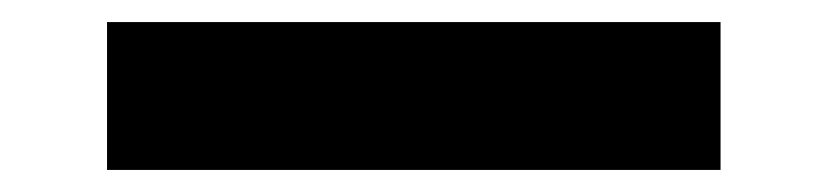

<svg xmlns="http://www.w3.org/2000/svg" viewBox="-20 19 750 174"><path d="M77 173V39H633V173Z"/></svg>

Font: DM Sans 10pt ExtraBold
Style: Regular
Weight: 800
Version: Version 4.004;gftools[0.9.30]